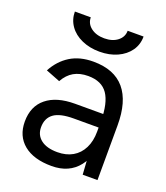

<svg xmlns="http://www.w3.org/2000/svg" viewBox="-135 -813 793 918"><g transform="rotate(20 261.5 -354.0)"><path d="M383.6 -84.4V-271.1Q383.6 -362.7 352.8 -407.7Q322 -452.6 253.2 -452.6Q210.8 -452.6 180.6 -435.4Q150.4 -418.1 130.3 -381.9L57.6 -410.3Q87.4 -465.6 135.8 -495.7Q184.3 -525.7 253.2 -525.7Q359.4 -525.7 412.6 -462.9Q465.8 -400 465.2 -277.7L464.4 0H389.1ZM42 -144.6Q42 -222.2 93.6 -264.2Q145.1 -306.3 238.8 -306.3H386V-237.9H257.3Q187.1 -237.9 155.7 -214.6Q124.3 -191.3 124.3 -145.7Q124.3 -105.7 154 -82.7Q183.8 -59.7 237.8 -59.7Q282.6 -59.7 315.2 -78.5Q347.8 -97.2 365.7 -132.9Q383.6 -168.6 383.6 -217H419.2Q419.2 -110.3 371.3 -49.1Q323.3 12 234.6 12Q143.2 12 92.6 -29.4Q42 -70.9 42 -144.6ZM87.2 -720.3H168.2Q168.2 -688.5 194.6 -668.2Q221 -647.9 262.6 -647.9Q303.8 -647.9 329.8 -668.2Q355.8 -688.5 355.8 -720.3H436.8Q436.8 -679.3 414.5 -647.7Q392.2 -616.1 352.7 -598.1Q313.2 -580.1 262.6 -580.1Q212.6 -580.1 172.2 -598.1Q131.8 -616.1 109.5 -648.1Q87.2 -680.1 87.2 -720.3Z"/></g></svg>

Font: 寒蝉端黑体 Light
Style: Regular
Weight: 300
Designer: ChillDuanSans {Warren2060}; 
Source Han Sans {Ryoko NISHIZUKA 西塚涼子 (kana, bopomofo & ideographs); Paul D. Hunt (Latin, G
Foundry: ChillType&Adobe
Version: Version 1.300;Glyphs 3.3 (3306)